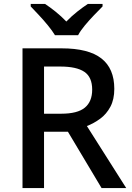

<svg xmlns="http://www.w3.org/2000/svg" viewBox="-20 -961 675 981"><path d="M295 -714Q432 -714 498 -662.5Q564 -611 564 -507Q564 -453 544 -415.5Q524 -378 492 -354.5Q460 -331 424 -317L625 0H499L327 -288H205V0H95V-714ZM288 -621H205V-380H293Q376 -380 413.5 -411Q451 -442 451 -503Q451 -567 411 -594Q371 -621 288 -621ZM261 -781Q247 -804 225 -831Q203 -858 179 -883.5Q155 -909 137 -928V-941H210Q236 -924 264.5 -901Q293 -878 319 -851Q345 -878 374 -901Q403 -924 429 -941H504V-928Q485 -909 460.5 -883.5Q436 -858 413.5 -831Q391 -804 379 -781Z"/></svg>

Font: Noto Sans Thaana Medium
Style: Regular
Weight: 500
Designer: David Williams
Foundry: Google Inc.
Version: Version 3.001; ttfautohint (v1.8.4.7-5d5b)